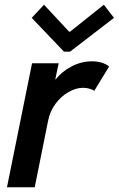

<svg xmlns="http://www.w3.org/2000/svg" viewBox="-20 -787 499 807"><path d="M114.7 -521H226.6L212.4 -453.6H214.4Q239.7 -486.3 280.8 -507.8Q321.8 -529.3 366.2 -529.3Q391.6 -529.3 410.4 -522.7Q429.2 -516.1 438.5 -507.3L376 -404.8Q370.1 -410.2 356.4 -414.1Q342.8 -418 329.1 -418Q299.8 -418 268.6 -400.4Q237.3 -382.8 213.6 -351.1Q189.9 -319.3 182.1 -279.3L126 0H9.3ZM113.3 -711.9 165 -767.1 270.5 -653.8H274.4L416.5 -767.1L459 -711.9L274.4 -569.8H249Z"/></svg>

Font: Reddit Sans Vanilla SemiBold
Style: Italic
Weight: 600
Italic angle: -11.25°
Designer: Stephen Hutchings
Version: Version 1.013